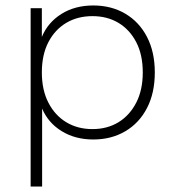

<svg xmlns="http://www.w3.org/2000/svg" viewBox="-20 -500 649 702"><path d="M92 182V-470H133V-365Q155 -418 204.5 -449Q254 -480 321 -480Q387 -480 438 -450Q489 -420 517.5 -365Q546 -310 546 -235Q546 -160 517.5 -105Q489 -50 438 -20Q387 10 321 10Q255 10 205.5 -20.5Q156 -51 134 -103V182ZM318 -28Q372 -28 413 -53Q454 -78 478 -124.5Q502 -171 502 -235Q502 -300 478 -346Q454 -392 413 -416.5Q372 -441 318 -441Q264 -441 222.5 -416.5Q181 -392 157 -346Q133 -300 133 -235Q133 -171 157 -124.5Q181 -78 222.5 -53Q264 -28 318 -28Z"/></svg>

Font: Gantari ExtraLight
Style: Regular
Weight: 250
Designer: Anugrah Pasau
Foundry: Lafontype
Version: Version 1.000